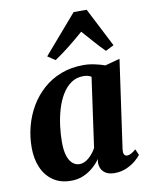

<svg xmlns="http://www.w3.org/2000/svg" viewBox="-92 -894 755 971"><g transform="rotate(-10 286.0 -409.0)"><path d="M477.5 -102.5Q475 -82 480.2 -74Q485.5 -66 496 -66Q504 -66 514.5 -71.2Q525 -76.5 540.5 -89.5L554 -59Q546.5 -48.5 527.8 -32Q509 -15.5 480.5 -2.5Q452 10.5 416.5 10.5Q382.5 10.5 363.2 -6.8Q344 -24 343 -54.5L345.5 -74.5Q331.5 -54 309.5 -34.5Q287.5 -15 258.8 -2.2Q230 10.5 194.5 10.5Q139.5 10.5 102 -15.5Q64.5 -41.5 45.2 -86.5Q26 -131.5 26 -188.5Q26 -244.5 40 -297.8Q54 -351 81.2 -397.5Q108.5 -444 148.5 -479.5Q188.5 -515 240.5 -535Q292.5 -555 356 -555Q384.5 -555 414.2 -548.5Q444 -542 465.5 -534L541.5 -554.5ZM386.5 -489.5Q379 -494.5 368.8 -497.2Q358.5 -500 346 -500Q309.5 -500 282.5 -481Q255.5 -462 236 -429.8Q216.5 -397.5 204.5 -356.8Q192.5 -316 187 -272.8Q181.5 -229.5 181.5 -189Q181.5 -147.5 190.2 -120Q199 -92.5 214.8 -78.8Q230.5 -65 251 -65Q264 -65 276 -70.5Q288 -76 299 -85.5Q310 -95 319.5 -107Q329 -119 336.5 -132.5ZM222.5 -604 183.5 -630 354 -827.5H421L523.5 -627.5L481 -606Q454.5 -632 427.8 -662.8Q401 -693.5 374.5 -723Q339.5 -692.5 300.8 -661.5Q262 -630.5 222.5 -604Z"/></g></svg>

Font: Merriweather 48pt ExtraBold
Style: Italic
Weight: 800
Italic angle: -7.8°
Version: Version 2.101